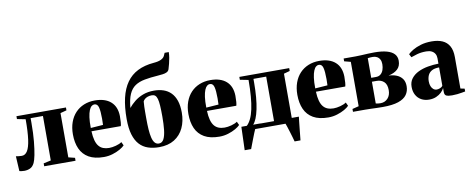

<svg xmlns="http://www.w3.org/2000/svg" viewBox="-81 -1249 4468 1818"><g transform="rotate(-10 2153.0 -340.0)"><path d="M57.5 10Q39.5 10 28.5 8Q17.5 6 10 4L2 -140Q12 -137.5 27.2 -135.8Q42.5 -134 59 -134Q91.5 -134 112.5 -167.5Q133.5 -201 143.8 -274.8Q154 -348.5 154 -469L73 -485V-512.5H549V-485L489 -469V-43.5L551 -28V0H249.5V-28L320.5 -43.5V-471H202V-424.5Q202 -324.5 194.5 -247.8Q187 -171 176.8 -120.2Q166.5 -69.5 156 -48Q139.5 -13.5 113.2 -1.8Q87 10 57.5 10Z M823 12Q734 12 678 -20.2Q622 -52.5 595.8 -111.2Q569.5 -170 569.5 -249.5Q569.5 -314.5 588.2 -366.5Q607 -418.5 641.5 -455Q676 -491.5 723.5 -511Q771 -530.5 828.5 -530.5Q927.5 -530.5 982 -482.2Q1036.5 -434 1038 -343Q1038 -308.5 1036 -284.5Q1034 -260.5 1030 -248.5H748Q750 -197 759.8 -161.5Q769.5 -126 786.8 -104.8Q804 -83.5 829 -73.8Q854 -64 886 -64Q915 -64 951 -73.5Q987 -83 1008.5 -98.5L1024.5 -64.5Q1010.5 -49 979.8 -31.2Q949 -13.5 908.2 -0.8Q867.5 12 823 12ZM747 -280.5 866 -289Q866.5 -305 866.8 -319.2Q867 -333.5 867.5 -349.5Q867.5 -421.5 858 -458Q848.5 -494.5 818 -494.5Q804 -494.5 791 -483.8Q778 -473 767.8 -448.2Q757.5 -423.5 751.8 -382.5Q746 -341.5 747 -280.5Z M1354 11Q1295.5 11 1247.8 -5Q1200 -21 1166.2 -57.8Q1132.5 -94.5 1114.2 -155Q1096 -215.5 1096 -304.5Q1096 -419.5 1116.2 -506.2Q1136.5 -593 1178.5 -652.2Q1220.5 -711.5 1285.8 -744.2Q1351 -777 1440.5 -784.5Q1486 -788 1511.8 -800.5Q1537.5 -813 1546.5 -832L1559 -860H1599Q1598.5 -834 1594 -806.2Q1589.5 -778.5 1582.5 -751.5Q1575.5 -724.5 1568 -700Q1562 -682.5 1545.2 -674.2Q1528.5 -666 1505.8 -663.2Q1483 -660.5 1459 -658.5Q1385.5 -653.5 1330.5 -643.2Q1275.5 -633 1237.8 -607.8Q1200 -582.5 1178.2 -533.5Q1156.5 -484.5 1149 -402Q1174 -433 1209 -461.2Q1244 -489.5 1290.8 -507.2Q1337.5 -525 1397 -525Q1447 -525 1488 -511Q1529 -497 1558.8 -467Q1588.5 -437 1604.8 -389.5Q1621 -342 1621 -275Q1621 -192.5 1590.5 -127.8Q1560 -63 1500.8 -26Q1441.5 11 1354 11ZM1357.5 -23.5Q1388.5 -23.5 1404.8 -55Q1421 -86.5 1427 -142Q1433 -197.5 1433 -268.5Q1433 -332 1430.2 -374.2Q1427.5 -416.5 1420.5 -440.5Q1413.5 -464.5 1401.2 -474.8Q1389 -485 1370 -485Q1347.5 -485 1330.2 -479Q1313 -473 1301.2 -463Q1289.5 -453 1284 -441Q1281.5 -414 1280.8 -390.2Q1280 -366.5 1280 -340.8Q1280 -315 1280 -280.5Q1280 -219.5 1283.2 -172Q1286.5 -124.5 1294.8 -91.2Q1303 -58 1318.2 -40.8Q1333.5 -23.5 1357.5 -23.5Z M1933.5 12Q1844.5 12 1788.5 -20.2Q1732.5 -52.5 1706.2 -111.2Q1680 -170 1680 -249.5Q1680 -314.5 1698.8 -366.5Q1717.5 -418.5 1752 -455Q1786.5 -491.5 1834 -511Q1881.5 -530.5 1939 -530.5Q2038 -530.5 2092.5 -482.2Q2147 -434 2148.5 -343Q2148.5 -308.5 2146.5 -284.5Q2144.5 -260.5 2140.5 -248.5H1858.5Q1860.5 -197 1870.2 -161.5Q1880 -126 1897.2 -104.8Q1914.5 -83.5 1939.5 -73.8Q1964.5 -64 1996.5 -64Q2025.5 -64 2061.5 -73.5Q2097.5 -83 2119 -98.5L2135 -64.5Q2121 -49 2090.2 -31.2Q2059.5 -13.5 2018.8 -0.8Q1978 12 1933.5 12ZM1857.5 -280.5 1976.5 -289Q1977 -305 1977.2 -319.2Q1977.5 -333.5 1978 -349.5Q1978 -421.5 1968.5 -458Q1959 -494.5 1928.5 -494.5Q1914.5 -494.5 1901.5 -483.8Q1888.5 -473 1878.2 -448.2Q1868 -423.5 1862.2 -382.5Q1856.5 -341.5 1857.5 -280.5Z M2190.5 0V-38L2203.5 -42Q2227.5 -64 2245.2 -100.8Q2263 -137.5 2274.2 -190.2Q2285.5 -243 2291.2 -312.5Q2297 -382 2297 -469L2216 -485V-512.5H2695.5V-485L2637.5 -469V0ZM2265.5 -43H2467V-471H2344.5V-435.5Q2344.5 -360 2339 -296.2Q2333.5 -232.5 2323 -182.2Q2312.5 -132 2298 -96.8Q2283.5 -61.5 2265.5 -43ZM2145.5 180Q2147 145.5 2148 108.2Q2149 71 2150.5 32.5Q2152 -6 2153 -44H2337.5L2279.5 -3Q2273 10 2263.2 34.8Q2253.5 59.5 2242.5 87.8Q2231.5 116 2222.2 141Q2213 166 2207.5 180ZM2625.5 180Q2621 162.5 2613.5 137.2Q2606 112 2597.8 84.8Q2589.5 57.5 2581.8 34Q2574 10.5 2569 -2.5L2550 -44H2706Q2703.5 -25.5 2701 -2.2Q2698.5 21 2695.8 46.8Q2693 72.5 2690.5 97.2Q2688 122 2685.8 143.5Q2683.5 165 2682 180Z M2981 12Q2892 12 2836 -20.2Q2780 -52.5 2753.8 -111.2Q2727.5 -170 2727.5 -249.5Q2727.5 -314.5 2746.2 -366.5Q2765 -418.5 2799.5 -455Q2834 -491.5 2881.5 -511Q2929 -530.5 2986.5 -530.5Q3085.5 -530.5 3140 -482.2Q3194.5 -434 3196 -343Q3196 -308.5 3194 -284.5Q3192 -260.5 3188 -248.5H2906Q2908 -197 2917.8 -161.5Q2927.5 -126 2944.8 -104.8Q2962 -83.5 2987 -73.8Q3012 -64 3044 -64Q3073 -64 3109 -73.5Q3145 -83 3166.5 -98.5L3182.5 -64.5Q3168.5 -49 3137.8 -31.2Q3107 -13.5 3066.2 -0.8Q3025.5 12 2981 12ZM2905 -280.5 3024 -289Q3024.5 -305 3024.8 -319.2Q3025 -333.5 3025.5 -349.5Q3025.5 -421.5 3016 -458Q3006.5 -494.5 2976 -494.5Q2962 -494.5 2949 -483.8Q2936 -473 2925.8 -448.2Q2915.5 -423.5 2909.8 -382.5Q2904 -341.5 2905 -280.5Z M3505.5 4Q3478 4 3448 3Q3418 2 3388.8 1Q3359.5 0 3335.5 0H3218.5V-27.5L3280.5 -43V-469.5L3219 -485.5V-512.5H3334Q3358 -512.5 3389.2 -514.2Q3420.5 -516 3453.5 -517.5Q3486.5 -519 3514 -519Q3586 -519 3633.8 -505.8Q3681.5 -492.5 3705.2 -466.8Q3729 -441 3729 -401.5Q3729 -349.5 3697 -320.2Q3665 -291 3609.5 -279.5Q3652.5 -278 3686.5 -264.2Q3720.5 -250.5 3740.8 -222.8Q3761 -195 3761 -151.5Q3761 -104 3736 -69Q3711 -34 3655 -15Q3599 4 3505.5 4ZM3490.5 -35Q3532 -35 3559.8 -64.5Q3587.5 -94 3587.5 -144Q3587.5 -199 3560 -224.2Q3532.5 -249.5 3491 -249.5H3444.5V-40.5Q3450 -39 3457.2 -37.8Q3464.5 -36.5 3473 -35.8Q3481.5 -35 3490.5 -35ZM3444.5 -287H3490Q3517.5 -287 3535.2 -301.8Q3553 -316.5 3561.8 -341.5Q3570.5 -366.5 3570.5 -396.5Q3570.5 -423 3560.8 -441.5Q3551 -460 3533.2 -469.8Q3515.5 -479.5 3492.5 -479.5Q3478 -479.5 3466.2 -478.5Q3454.5 -477.5 3444.5 -476Z M3950.5 11.5Q3907 11.5 3874.2 -7Q3841.5 -25.5 3823.8 -58.5Q3806 -91.5 3806 -136Q3806 -183.5 3831.8 -216.5Q3857.5 -249.5 3899.8 -269.8Q3942 -290 3993 -299Q4044 -308 4094.5 -308.5V-361Q4094.5 -385 4083.8 -403.5Q4073 -422 4052.2 -432.5Q4031.5 -443 4000 -443Q3950 -443 3911.8 -432Q3873.5 -421 3853 -413L3836.5 -445Q3852.5 -461.5 3884 -480.5Q3915.5 -499.5 3961.5 -513.5Q4007.5 -527.5 4066.5 -527.5Q4127 -527.5 4169.8 -508.8Q4212.5 -490 4235.5 -449.5Q4258.5 -409 4258.5 -343.5V-40.5L4298 -32.5V-5.5Q4287 -3.5 4266.5 0.2Q4246 4 4221.2 6.8Q4196.5 9.5 4171 9.5Q4135.5 9.5 4116.5 1.8Q4097.5 -6 4097.5 -36V-74Q4089 -54 4068.5 -34.2Q4048 -14.5 4018.2 -1.5Q3988.5 11.5 3950.5 11.5ZM4037.5 -70Q4050.5 -70 4068.2 -76.5Q4086 -83 4094.5 -97V-272.5Q4049.5 -272.5 4023.5 -257.5Q3997.5 -242.5 3986.2 -216.8Q3975 -191 3975 -159Q3975 -132.5 3983 -112.5Q3991 -92.5 4005 -81.2Q4019 -70 4037.5 -70Z"/></g></svg>

Font: Merriweather 120pt Black
Style: Regular
Weight: 900
Designer: Eben Sorkin
Foundry: Eben Sorkin
Version: Version 2.100